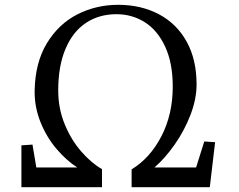

<svg xmlns="http://www.w3.org/2000/svg" viewBox="-20 -778 993 798"><path d="M115 -177 131 -82H301Q256 -111 215 -159Q174 -207 148.5 -270Q123 -333 124 -401Q126 -518 175 -598.5Q224 -679 302 -718.5Q380 -758 471 -758Q566 -758 640 -719Q714 -680 755.5 -605.5Q797 -531 797 -427Q797 -366 771.5 -300Q746 -234 705.5 -176.5Q665 -119 622 -82H795L829 -190L874 -187L852 0H527V-74Q604 -121 651 -212Q698 -303 698 -418Q698 -516 666.5 -584Q635 -652 582 -685.5Q529 -719 464 -719Q392 -719 337.5 -683Q283 -647 252.5 -575.5Q222 -504 222 -402Q222 -327 249 -261.5Q276 -196 318 -148Q360 -100 404 -75V0H69V-174Z"/></svg>

Font: Martel
Style: Regular
Weight: 400
Designer: Dan Reynolds
Foundry: Dan Reynolds
Version: Version 1.001; ttfautohint (v1.1) -l 5 -r 5 -G 72 -x 0 -D la